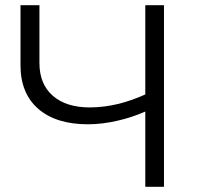

<svg xmlns="http://www.w3.org/2000/svg" viewBox="-20 -720 771 740"><path d="M540 -356V-700H612V0H540V-290Q487 -267 434 -255Q374 -241 319 -241Q196 -241 127.5 -300.5Q59 -360 59 -469V-700H132V-477Q132 -396 183.5 -351Q235 -306 326 -306Q380 -306 438 -320Q489 -333 540 -356Z"/></svg>

Font: Modern
Style: Small
Weight: 400
Designer: Julieta Ulanovsky
Foundry: Julieta Ulanovsky
Version: Version 8.000